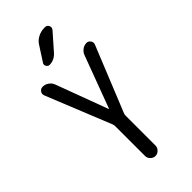

<svg xmlns="http://www.w3.org/2000/svg" viewBox="-294 -1024 1089 1089"><g transform="rotate(-45 250.0 -480.0)"><path d="M203.1 -297.9 44.9 -689.5Q39.1 -704.1 47.9 -717.3Q56.6 -730.5 73.2 -730.5Q92.8 -730.5 109.4 -718.8Q126 -707 132.8 -688.5L249 -376Q249 -375 250 -375Q251 -375 251 -376L368.2 -690.4Q375 -708 390.6 -719.2Q406.2 -730.5 424.8 -730.5Q439.5 -730.5 448.7 -717.3Q458 -704.1 452.1 -690.4L293 -297.9Q290 -290 290 -281.2V-42Q290 -25.4 277.3 -12.7Q264.6 0 248 0Q231.4 0 218.8 -12.7Q206.1 -25.4 206.1 -42V-281.2Q206.1 -290 203.1 -297.9ZM315.4 -960H321.3Q337.9 -960 344.2 -945.3Q350.6 -930.7 339.8 -918L253.9 -820.3Q226.6 -790 188.5 -790Q176.8 -790 169.9 -802.2Q163.1 -814.5 169.9 -824.2L226.6 -912.1Q240.2 -934.6 264.6 -947.3Q289.1 -960 315.4 -960Z"/></g></svg>

Font: Rounded Mgen+ 1mn regular
Style: Regular
Weight: 400
Designer: [Source Han Sans]
Ryoko NISHIZUKA  (kana & ideographs); Paul D. Hunt (Latin, Greek & Cyrillic); Wenlong ZHANG  (bopomofo
Version: Version 1.059.20150602